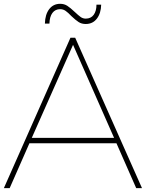

<svg xmlns="http://www.w3.org/2000/svg" viewBox="-30 -973 754 993"><path d="M225.6 -851.1H202.2Q203.3 -897.8 224.4 -925.6Q245.6 -953.3 281.1 -953.3Q302.2 -953.3 318.3 -942.8Q334.4 -932.2 356.7 -911.1Q375.6 -893.3 387.2 -885Q398.9 -876.7 413.3 -876.7Q440 -876.7 454.4 -896.1Q468.9 -915.6 468.9 -948.9H493.3Q492.2 -904.4 471.1 -876.7Q450 -848.9 413.3 -848.9Q392.2 -848.9 376.7 -858.9Q361.1 -868.9 338.9 -890Q322.2 -907.8 309.4 -916.7Q296.7 -925.6 281.1 -925.6Q255.6 -925.6 241.1 -906.1Q226.7 -886.7 225.6 -851.1ZM122.2 -232.2 20 0H-10L334.4 -777.8H358.9L704.4 0H674.4L572.2 -232.2ZM347.8 -741.1 134.4 -260H560Z"/></svg>

Font: Paperlogy 1 Thin
Style: Regular
Weight: 250
Designer: redesigned by Lee Juim, glyphs from Gmarket Sans & Montserrat
Foundry: PT&
Version: Version 1.001